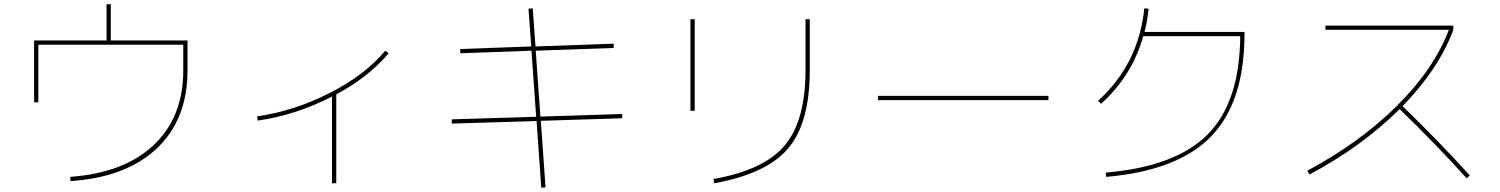

<svg xmlns="http://www.w3.org/2000/svg" viewBox="-20 -820 7040 901"><path d="M840 -610H160V-340H140V-630H480V-800H500V-630H860V-490Q860 -260 716.5 -124Q573 12 311 30L309 10Q562 -8 701 -139Q840 -270 840 -490Z M1187 -274Q1361 -299 1527 -383.5Q1693 -468 1788 -582L1804 -570Q1709 -458 1558 -377V40H1538V-367Q1370 -280 1189 -254Z M2540 59 2520 61 2498 -252 2100 -240V-260L2496 -272L2474 -582L2140 -570V-590L2473 -602L2460 -779L2480 -781L2493 -602L2860 -615V-595L2494 -582L2516 -273L2900 -285V-265L2518 -253Z M3760 -730H3780V-490Q3780 -243 3678.5 -123.5Q3577 -4 3332 40L3328 20Q3564 -21 3662 -137Q3760 -253 3760 -490ZM3220 -300V-730H3240V-300Z M4100 -350V-370H4900V-350Z M5133 -347Q5323 -519 5350 -781L5370 -779Q5364 -720 5351 -670H5820V-660Q5820 -342 5664 -180.5Q5508 -19 5171 10L5169 -10Q5498 -38 5648 -190Q5798 -342 5800 -650H5345Q5292 -463 5147 -333Z M6200 -680V-700H6800V-680Q6733 -498 6562 -322Q6738 -151 6877 3L6863 17Q6713 -149 6548 -308Q6372 -133 6125 -1L6115 -19Q6362 -151 6536 -324Q6710 -497 6779 -680Z"/></svg>

Font: M PLUS 1p Thin
Style: Regular
Weight: 250
Version: Version 1.062